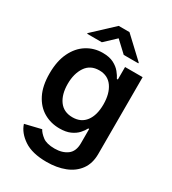

<svg xmlns="http://www.w3.org/2000/svg" viewBox="-226 -867 1077 1200"><g transform="rotate(30 312.5 -267.0)"><path d="M303.3 213.8Q199.2 213.8 139.7 173.8Q80.3 133.9 62.5 78.1L178.3 50.1Q190 72.4 218.8 94.5Q247.5 116.5 305.4 116.5Q360.4 116.5 396.1 90.2Q431.8 63.9 431.8 5.3V-98H425.4Q415.5 -78.1 396.5 -57.2Q377.5 -36.2 346.4 -22Q315.3 -7.8 268.5 -7.8Q205.6 -7.8 154.7 -37.5Q103.7 -67.1 73.7 -126.4Q43.7 -185.7 43.7 -274.5Q43.7 -364.3 73.7 -426.3Q103.7 -488.3 154.8 -520.4Q206 -552.6 268.8 -552.6Q317.1 -552.6 348.2 -536.4Q379.3 -520.2 397.5 -497.7Q415.8 -475.1 425.4 -455.3H432.5V-545.5H559.3V8.9Q559.3 77.4 525.9 123Q492.5 168.7 434.8 191.2Q377.1 213.8 303.3 213.8ZM304.3 -108.7Q365.8 -108.7 399.1 -152.9Q432.5 -197.1 432.5 -275.2Q432.5 -352.6 399.5 -399.9Q366.5 -447.1 304.3 -447.1Q240.1 -447.1 207.4 -398.3Q174.7 -349.4 174.7 -275.2Q174.7 -199.9 207.7 -154.3Q240.8 -108.7 304.3 -108.7ZM229.4 -606.9 308.2 -680.8 387.4 -606.9H492.9V-611.9L347.3 -748.2H269.5L123.6 -611.9V-606.9Z"/></g></svg>

Font: Inter UI Semi Bold
Style: Regular
Weight: 600
Designer: Rasmus Andersson
Foundry: rsms
Version: 3.2;8d6f07862